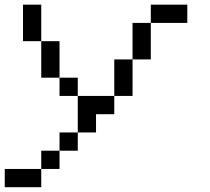

<svg xmlns="http://www.w3.org/2000/svg" viewBox="-20 -635 886 809"><path d="M615.4 -538.5V-615.4H769.2V-538.5ZM0 153.8V76.9H153.8V153.8ZM153.8 76.9V0H230.8V76.9ZM230.8 0V-76.9H307.7V0ZM307.7 -76.9V-230.8H461.5V-153.8H384.6V-76.9ZM230.8 -230.8V-307.7H307.7V-230.8ZM461.5 -230.8V-384.6H538.5V-230.8ZM153.8 -307.7V-461.5H230.8V-307.7ZM76.9 -461.5V-615.4H153.8V-461.5ZM538.5 -384.6V-538.5H615.4V-384.6Z"/></svg>

Font: Mintsoda - Lime Green 13x16
Style: Regular
Weight: 400
Designer: Mintsoda-15
Version: Version 1.0